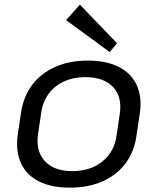

<svg xmlns="http://www.w3.org/2000/svg" viewBox="-20 -813 689 840"><path d="M285.4 7.9Q204.4 7.9 150.2 -19.5Q95.9 -46.9 72 -98.5Q48.1 -150.1 57.4 -222.4L71.6 -317.6Q81.9 -389.9 120.3 -441.1Q158.6 -492.2 221.1 -520.1Q283.5 -547.9 363.7 -547.9Q445 -547.9 499.2 -520.5Q553.4 -493.1 577.8 -441.5Q602.1 -389.9 591.8 -317.6L577.6 -222.4Q568.2 -150.1 529.4 -98.5Q490.6 -46.9 428.7 -19.5Q366.7 7.9 285.4 7.9ZM296.1 -64.4Q376.2 -64.4 428.6 -107Q481.1 -149.6 490.5 -223.1L504.3 -316.9Q514.6 -390.5 473.9 -433.1Q433.2 -475.6 353.1 -475.6Q301.1 -475.6 259.5 -456.4Q218 -437.2 192.2 -401.8Q166.3 -366.4 159.9 -316.9L145.9 -223.1Q136.7 -150.5 176.9 -107.4Q217 -64.4 296.1 -64.4ZM492.1 -623.7 459.9 -585.2 268.9 -725 329.6 -792.6Z"/></svg>

Font: Pathway Extreme 8pt Thin 12pt
Style: Italic
Weight: 100
Italic angle: -8°
Version: Version 1.001;gftools[0.9.26]